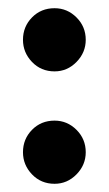

<svg xmlns="http://www.w3.org/2000/svg" viewBox="-20 -442 265 468"><path d="M113 -268Q80 -268 58 -291Q36 -314 36 -345Q36 -377 58 -399.5Q80 -422 113 -422Q144 -422 166.5 -399.5Q189 -377 189 -345Q189 -314 166.5 -291Q144 -268 113 -268ZM113 6Q80 6 58 -17Q36 -40 36 -71Q36 -103 58 -125.5Q80 -148 113 -148Q144 -148 166.5 -125.5Q189 -103 189 -71Q189 -40 166.5 -17Q144 6 113 6Z"/></svg>

Font: Dosis ExtraLight ExtraBold
Style: Regular
Weight: 800
Version: Version 3.001; ttfautohint (v1.8.2)